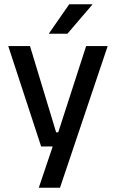

<svg xmlns="http://www.w3.org/2000/svg" viewBox="-20 -704 541 896"><path d="M242 -86.5H296.5L244.5 -64L382 -489H482.5L260 172H161L238.5 -57.5L282.5 -20.5H172L18.5 -489H120ZM208.5 -548 303 -684H411V-682.5L294.5 -546.5H208.5Z"/></svg>

Font: Anek Kannada Medium Medium
Style: Regular
Weight: 500
Version: Version 1.003